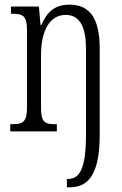

<svg xmlns="http://www.w3.org/2000/svg" viewBox="-20 -564 525 824"><path d="M267 240H277C353 240 408 195 408 13V-355C408 -486 365 -544 278 -544C218 -544 183 -516 157 -456H154L147 -536H27V-505H31C79 -505 96 -497 96 -433V-105C96 -39 78 -31 31 -31H24V0H224V-31H220C172 -31 156 -38 156 -103V-326C156 -434 194 -500 262 -500C325 -500 349 -444 349 -355V15C349 161 321 204 272 204H267Z"/></svg>

Font: Noto Serif Georgian ExtraCondensed Light
Style: Regular
Weight: 300
Width: 2
Designer: Monotype Design Team, Akaki Razmadze
Foundry: Google LLC
Version: Version 2.003